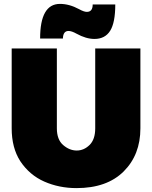

<svg xmlns="http://www.w3.org/2000/svg" viewBox="-20 -950 781 986"><path d="M373 16Q283.5 16 207.5 -17.5Q131.5 -51 84 -122.5Q40 -191 40 -291V-701H272V-291Q272 -233 304.5 -205Q337 -177 374 -177Q411 -177 440 -205.5Q469 -234 469 -291V-701H701V-291Q701 -155 615 -69.5Q529 16 373 16ZM465 -750Q422 -750 373 -777Q348 -791 332 -791Q304 -791 303 -752H186Q186 -930 288 -930Q336 -930 386 -903Q411 -889 426 -889Q456 -889 456 -927H572Q572 -834 545.8 -792Q519.5 -750 465 -750Z"/></svg>

Font: Argentum Novus Black
Style: Regular
Weight: 900
Designer: Julieta Ulanovsky (font) & Cristiano Sobral (main changes)
Foundry: Julieta Ulanovsky (font) & Cristiano Sobral (main changes)
Version: Version 3.00;November 27, 2020;FontCreator 13.0.0.2655 64-bi